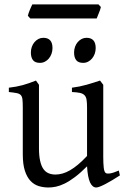

<svg xmlns="http://www.w3.org/2000/svg" viewBox="-20 -833 570 868"><path d="M522 -40Q503.9 -28.3 487.3 -18.3Q470.7 -8.3 456.5 -1Q442.4 6.3 431.6 10.5Q420.9 14.6 415 14.6Q397.9 14.6 387.2 -8.1Q376.5 -30.8 373.5 -81.1Q343.3 -50.8 318.1 -32Q293 -13.2 271.7 -2.9Q250.5 7.3 232.7 11Q214.8 14.6 199.2 14.6Q176.3 14.6 155.3 8.3Q134.3 2 118.2 -14.9Q102.1 -31.7 92.5 -61Q83 -90.3 83 -136.2V-347.2Q83 -370.6 81.5 -383.5Q80.1 -396.5 74 -403.1Q67.9 -409.7 55.2 -412.1Q42.5 -414.6 20 -417V-436.5Q37.6 -438.5 53 -441.4Q68.4 -444.3 82.8 -448.2Q97.2 -452.1 111.8 -457.3Q126.5 -462.4 142.6 -468.8L156.2 -449.7V-163.1Q156.2 -128.9 161.4 -106Q166.5 -83 176 -69.3Q185.5 -55.7 199.5 -49.8Q213.4 -43.9 231 -43.9Q246.6 -43.9 262.9 -48.6Q279.3 -53.2 296.6 -63.2Q314 -73.2 333 -89.1Q352.1 -105 373.5 -127.9V-347.2Q373.5 -369.1 371.3 -382.3Q369.1 -395.5 361.8 -402.8Q354.5 -410.2 341.1 -413.1Q327.6 -416 305.2 -417V-436.5Q340.3 -440.9 372.6 -450.2Q404.8 -459.5 432.1 -468.8L446.8 -449.7V-124Q446.8 -93.8 449 -74.7Q451.2 -55.7 458 -50.8Q463.9 -46.9 478 -49.1Q492.2 -51.3 517.1 -62ZM412.6 -615.7Q412.6 -602.1 408.2 -589.8Q403.8 -577.6 396.2 -568.6Q388.7 -559.6 378.4 -554.2Q368.2 -548.8 356 -548.8Q334 -548.8 324.5 -561Q314.9 -573.2 314.9 -595.7Q314.9 -609.4 319.3 -621.6Q323.7 -633.8 331.5 -642.8Q339.4 -651.9 349.4 -657Q359.4 -662.1 371.1 -662.1Q412.6 -662.1 412.6 -615.7ZM217.3 -615.7Q217.3 -602.1 212.9 -589.8Q208.5 -577.6 200.9 -568.6Q193.4 -559.6 183.1 -554.2Q172.9 -548.8 160.6 -548.8Q138.7 -548.8 129.2 -561Q119.6 -573.2 119.6 -595.7Q119.6 -609.4 124 -621.6Q128.4 -633.8 136.2 -642.8Q144 -651.9 154.1 -657Q164.1 -662.1 175.8 -662.1Q217.3 -662.1 217.3 -615.7ZM436 -801.3Q435.1 -795.9 432.6 -788.8Q430.2 -781.7 427.2 -774.7Q424.3 -767.6 421.6 -760.7Q418.9 -753.9 417 -749.5H116.7L106 -761.7Q106.9 -767.1 109.4 -773.9Q111.8 -780.8 114.7 -787.8Q117.7 -794.9 120.6 -801.5Q123.5 -808.1 126 -813H425.3Z"/></svg>

Font: Gentium Kaktovik
Style: Regular
Weight: 400
Designer: J. Victor Gaultney and Annie Olsen
Foundry: SIL International
Version: Version 1.102; 2013; Maintenance release